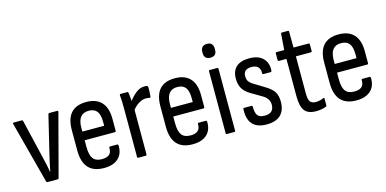

<svg xmlns="http://www.w3.org/2000/svg" viewBox="-67 -1040 2836 1411"><g transform="rotate(-15 1350.5 -335.0)"><path d="M155 0Q148 0 146 -7L22 -477Q20 -487 28 -487H89Q96 -487 98 -479L164 -200Q172 -167 179.5 -134Q187 -101 192 -68H194Q200 -101 207.5 -134.5Q215 -168 223 -201L290 -479Q292 -487 298 -487H359Q368 -487 365 -476L241 -7Q239 0 231 0Z M584 8Q426 8 426 -168V-322Q426 -495 581 -495Q657 -495 696.5 -452Q736 -409 736 -325V-235Q736 -226 728 -226H498V-176Q498 -114 518.5 -86.5Q539 -59 586 -59Q661 -59 659 -123Q658 -134 667 -134H721Q728 -134 729 -125Q731 -62 693 -27Q655 8 584 8ZM498 -292H664V-321Q664 -377 644 -402.5Q624 -428 582 -428Q498 -428 498 -321Z M846 0Q838 0 838 -9V-367Q838 -440 834 -476Q833 -487 841 -487H892Q899 -487 900 -478Q902 -465 903.5 -448Q905 -431 906 -415Q929 -447 959.5 -471Q990 -495 1023 -495Q1035 -495 1043 -493Q1050 -492 1051 -482Q1052 -444 1048 -411Q1047 -402 1039 -404Q1027 -407 1011 -407Q986 -407 959 -391Q932 -375 910 -347V-9Q910 0 902 0Z M1258 8Q1100 8 1100 -168V-322Q1100 -495 1255 -495Q1331 -495 1370.5 -452Q1410 -409 1410 -325V-235Q1410 -226 1402 -226H1172V-176Q1172 -114 1192.5 -86.5Q1213 -59 1260 -59Q1335 -59 1333 -123Q1332 -134 1341 -134H1395Q1402 -134 1403 -125Q1405 -62 1367 -27Q1329 8 1258 8ZM1172 -292H1338V-321Q1338 -377 1318 -402.5Q1298 -428 1256 -428Q1172 -428 1172 -321Z M1520 0Q1512 0 1512 -9V-478Q1512 -487 1520 -487H1576Q1584 -487 1584 -478V-9Q1584 0 1576 0ZM1549 -573Q1501 -573 1501 -621V-630Q1501 -652 1513 -665Q1525 -678 1549 -678Q1573 -678 1584.5 -665Q1596 -652 1596 -630V-621Q1596 -573 1549 -573Z M1822 8Q1677 8 1684 -144Q1684 -153 1692 -153H1748Q1755 -153 1755 -145Q1755 -98 1770 -78Q1785 -58 1824 -58Q1894 -58 1894 -124Q1894 -169 1848 -197L1763 -247Q1724 -270 1706 -300.5Q1688 -331 1688 -375Q1688 -434 1722 -464.5Q1756 -495 1821 -495Q1889 -495 1924.5 -460Q1960 -425 1956 -365Q1955 -356 1948 -356H1892Q1889 -356 1886.5 -358Q1884 -360 1885 -368Q1886 -396 1870 -412.5Q1854 -429 1821 -429Q1759 -429 1759 -375Q1759 -351 1769.5 -335.5Q1780 -320 1806 -305L1889 -254Q1931 -228 1947.5 -200Q1964 -172 1964 -127Q1964 -61 1928 -26.5Q1892 8 1822 8Z M2197 8Q2136 8 2110.5 -25.5Q2085 -59 2085 -135V-420H2028Q2020 -420 2020 -429V-478Q2020 -487 2028 -487H2086L2095 -608Q2096 -616 2104 -616H2149Q2156 -616 2156 -608L2157 -487H2271Q2279 -487 2279 -478V-429Q2279 -420 2271 -420H2157V-137Q2157 -93 2169.5 -75.5Q2182 -58 2213 -58Q2228 -58 2243.5 -61.5Q2259 -65 2271 -71Q2280 -74 2280 -65V-15Q2280 -7 2273 -5Q2258 1 2238.5 4.5Q2219 8 2197 8Z M2504 8Q2346 8 2346 -168V-322Q2346 -495 2501 -495Q2577 -495 2616.5 -452Q2656 -409 2656 -325V-235Q2656 -226 2648 -226H2418V-176Q2418 -114 2438.5 -86.5Q2459 -59 2506 -59Q2581 -59 2579 -123Q2578 -134 2587 -134H2641Q2648 -134 2649 -125Q2651 -62 2613 -27Q2575 8 2504 8ZM2418 -292H2584V-321Q2584 -377 2564 -402.5Q2544 -428 2502 -428Q2418 -428 2418 -321Z"/></g></svg>

Font: Sofia Sans Cond
Style: Regular
Weight: 400
Width: 3
Designer: Botio Nikoltchev, Ani Petrova
Foundry: lettersoup
Version: Version 4.100; ttfautohint (v1.8.3)